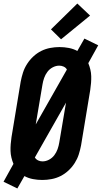

<svg xmlns="http://www.w3.org/2000/svg" viewBox="-33 -1009 575 1085"><path d="M65 56 -13 18 43 -83Q36 -100 31.5 -118.5Q27 -137 26.5 -156Q26 -175 27.5 -194.5Q29 -214 32 -234L84 -548Q89 -574 97 -599Q105 -624 120 -647.5Q135 -671 155.5 -690Q176 -709 200 -721Q224 -733 250.5 -738Q277 -743 303 -743Q330 -743 356 -738Q382 -733 404 -721L444 -791L522 -753L466 -652Q473 -635 477.5 -616.5Q482 -598 482.5 -579Q483 -560 481.5 -540.5Q480 -521 477 -501L425 -187Q420 -161 412 -136Q404 -111 389 -87.5Q374 -64 353.5 -45Q333 -26 309 -14Q285 -2 258.5 3Q232 8 206 8Q179 8 153 3Q127 -2 105 -14ZM169 -306 345 -616Q339 -627 327 -632.5Q315 -638 302 -638Q283 -638 265 -628.5Q247 -619 235 -603Q223 -587 216.5 -568.5Q210 -550 207 -531ZM207 -97Q226 -97 244 -106.5Q262 -116 274 -132Q286 -148 292.5 -166.5Q299 -185 302 -204L340 -429L164 -119Q171 -108 182.5 -102.5Q194 -97 207 -97ZM312 -787 255 -843 404 -989 476 -921Z"/></svg>

Font: Iosevka Extrabold Oblique
Style: Regular
Weight: 800
Italic angle: -9°
Monospace: yes
Designer: Belleve Invis
Foundry: Belleve Invis
Version: Version 32.5.0; ttfautohint (v1.8.4)